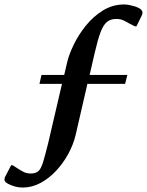

<svg xmlns="http://www.w3.org/2000/svg" viewBox="-94 -690 659 861"><path d="M8 151Q-9 151 -22.5 147.5Q-36 144 -45 140Q-74 129 -74 116Q-74 106 -69 99L-44 51H-37L-14 66Q0 75 13 81.5Q26 88 45 88Q66 88 78 77.5Q90 67 99 37.5Q108 8 122 -48L184 -314H83L92 -354H194L207 -410Q215 -445 236.5 -489.5Q258 -534 291 -575Q324 -616 367.5 -643Q411 -670 463 -670Q475 -670 488.5 -667Q502 -664 512 -661Q545 -650 545 -633Q545 -627 541 -619L518 -572H511L487 -584Q470 -594 457.5 -599.5Q445 -605 427 -605Q402 -605 385.5 -591.5Q369 -578 356.5 -544.5Q344 -511 330 -450L308 -354H477L467 -314H298L245 -84Q235 -42 212.5 -0.5Q190 41 158.5 75Q127 109 88.5 130Q50 151 8 151Z"/></svg>

Font: Spectral SC SemiBold
Style: Italic
Weight: 600
Italic angle: -10°
Designer: Jean-Baptiste Levee
Foundry: Production Type
Version: Version 2.001